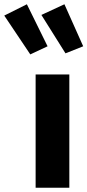

<svg xmlns="http://www.w3.org/2000/svg" viewBox="-106 -880 410 900"><path d="M219 0H61V-531H219ZM117 -663 36 -625 -86 -807 20 -860ZM284 -663 201 -630 88 -810 196 -860Z"/></svg>

Font: Fira Sans BGR
Style: Bold
Weight: 700
Designer: bBox Type GmbH & Carrois Corporate GbR & Edenspiekermann AG
Foundry: bBox Type GmbH & Carrois Corporate GbR & Edenspiekermann AG
Version: Version 4.301